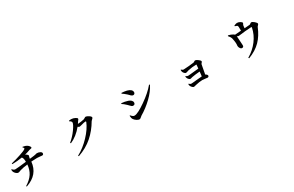

<svg xmlns="http://www.w3.org/2000/svg" viewBox="257 -2649 6986 4561"><g transform="rotate(-30 3750.0 -368.5)"><path d="M576.2 -791 585.9 -802.7Q655.3 -793 703.1 -761.7Q725.6 -746.1 742.7 -724.1Q759.8 -702.1 759.8 -685.5Q759.8 -673.8 749.5 -668.9Q739.3 -664.1 719.7 -661.6Q700.2 -659.2 692.4 -656.2Q609.4 -625 544.9 -610.4Q573.2 -596.7 592.8 -578.6Q612.3 -560.5 612.3 -549.8Q612.3 -539.1 604 -517.6Q595.7 -496.1 593.8 -467.8Q652.3 -473.6 708 -481.4Q735.4 -485.4 755.9 -490.2Q776.4 -495.1 786.1 -498Q795.9 -501 799.8 -501Q847.7 -501 886.7 -480.5Q925.8 -460 925.8 -430.7Q925.8 -388.7 884.8 -388.7Q877 -388.7 830.1 -394.5Q783.2 -400.4 751 -400.4Q684.6 -400.4 590.8 -393.6Q574.2 -224.6 479 -110.4Q383.8 3.9 202.1 66.4L192.4 48.8Q330.1 -36.1 397 -139.6Q463.9 -243.2 474.6 -381.8Q340.8 -365.2 267.6 -341.8Q260.7 -339.8 243.2 -332.5Q225.6 -325.2 214.4 -322.3Q203.1 -319.3 189.5 -319.3Q165 -319.3 134.3 -346.7Q103.5 -374 91.8 -400.4Q81.1 -425.8 80.1 -464.8L94.7 -470.7Q118.2 -444.3 135.3 -434.6Q152.3 -424.8 172.9 -424.8Q227.5 -424.8 476.6 -454.1Q476.6 -556.6 442.4 -589.8Q304.7 -568.4 170.9 -566.4L166 -587.9Q293 -617.2 425.8 -661.6Q558.6 -706.1 590.8 -731.4Q606.4 -741.2 604 -754.4Q601.6 -767.6 576.2 -791Z M1996.1 -615.2Q2023.4 -615.2 2088.4 -624.5Q2153.3 -633.8 2173.8 -640.6Q2184.6 -643.6 2205.1 -658.2Q2225.6 -672.9 2238.3 -672.9Q2265.6 -672.9 2317.9 -640.1Q2370.1 -607.4 2370.1 -579.1Q2370.1 -563.5 2345.2 -543Q2320.3 -522.5 2313.5 -510.7Q2196.3 -308.6 2031.7 -165Q1867.2 -21.5 1632.8 60.5L1621.1 42Q1808.6 -58.6 1967.8 -227.5Q2127 -396.5 2191.4 -555.7Q2198.2 -575.2 2178.7 -575.2Q2141.6 -575.2 2056.6 -549.8Q2016.6 -537.1 2001 -537.1Q1985.4 -537.1 1955.1 -560.5Q1806.6 -378.9 1623 -299.8L1610.4 -318.4Q1725.6 -413.1 1814.5 -537.1Q1903.3 -661.1 1903.3 -712.9Q1903.3 -726.6 1887.2 -743.7Q1871.1 -760.7 1846.7 -773.4L1849.6 -787.1Q1886.7 -794.9 1919.9 -793Q1967.8 -791 2015.6 -766.6Q2063.5 -742.2 2063.5 -722.7Q2063.5 -712.9 2060.1 -706.1Q2056.6 -699.2 2047.9 -689.9Q2039.1 -680.7 2033.2 -670.9Q2027.3 -662.1 1996.1 -615.2Z M3361.3 -635.7Q3298.8 -691.4 3253.9 -717.8L3259.8 -736.3Q3328.1 -734.4 3401.4 -717.8Q3529.3 -683.6 3529.3 -601.6Q3529.3 -580.1 3515.1 -564.5Q3501 -548.8 3480.5 -548.8Q3463.9 -548.8 3448.7 -556.6Q3433.6 -564.5 3423.8 -573.7Q3414.1 -583 3395 -603Q3376 -623 3361.3 -635.7ZM3262.7 -112.3Q3350.6 -112.3 3575.7 -269Q3800.8 -425.8 3925.8 -578.1L3944.3 -566.4Q3873 -419.9 3722.7 -275.4Q3572.3 -130.9 3400.4 -29.3Q3390.6 -23.4 3365.2 0Q3339.8 23.4 3320.3 23.4Q3289.1 23.4 3246.1 -4.9Q3203.1 -33.2 3180.7 -67.4Q3158.2 -102.5 3156.2 -167L3168.9 -173.8Q3169.9 -172.9 3177.7 -164.6Q3185.5 -156.2 3188 -153.8Q3190.4 -151.4 3198.2 -144Q3206.1 -136.7 3210 -133.8Q3213.9 -130.9 3221.7 -125.5Q3229.5 -120.1 3234.9 -118.2Q3240.2 -116.2 3248 -114.3Q3255.9 -112.3 3262.7 -112.3ZM3132.8 -526.4Q3177.7 -523.4 3220.2 -515.6Q3262.7 -507.8 3307.6 -492.7Q3352.5 -477.5 3379.9 -450.7Q3407.2 -423.8 3407.2 -387.7Q3407.2 -366.2 3394.5 -349.6Q3381.8 -333 3353.5 -333Q3332 -333 3315.9 -343.8Q3299.8 -354.5 3277.3 -379.9Q3254.9 -405.3 3240.2 -418Q3171.9 -483.4 3127 -508.8Z M4751 -505.9 4761.7 -508.8Q4792 -478.5 4821.3 -478.5Q4860.4 -478.5 4958.5 -487.8Q5056.6 -497.1 5098.6 -502.9Q5112.3 -504.9 5130.9 -518.1Q5149.4 -531.2 5162.1 -531.2Q5186.5 -531.2 5236.3 -494.6Q5286.1 -458 5286.1 -432.6Q5286.1 -420.9 5268.6 -403.3Q5251 -385.7 5248 -371.1Q5244.1 -346.7 5201.2 -119.1Q5221.7 -109.4 5237.3 -93.3Q5252.9 -77.1 5252.9 -64.5Q5252.9 -46.9 5241.7 -36.1Q5230.5 -25.4 5213.9 -25.4Q5205.1 -25.4 5154.3 -32.7Q5103.5 -40 5075.2 -40Q5001 -40 4898.4 -15.6Q4834 1 4827.1 1Q4805.7 1 4780.3 -25.4Q4754.9 -51.8 4747.1 -74.2Q4739.3 -93.8 4740.2 -125L4748 -128.9Q4781.2 -95.7 4813.5 -95.7Q4836.9 -95.7 5109.4 -122.1Q5117.2 -180.7 5123 -247.1Q5004.9 -238.3 4908.2 -220.7Q4895.5 -218.8 4876.5 -211.9Q4857.4 -205.1 4847.7 -205.1Q4831.1 -205.1 4810.1 -224.6Q4789.1 -244.1 4780.3 -264.6Q4767.6 -291 4769.5 -316.4L4778.3 -321.3Q4808.6 -295.9 4837.9 -295.9Q4853.5 -295.9 4905.8 -301.3Q4958 -306.6 5025.9 -313.5Q5093.8 -320.3 5130.9 -323.2Q5137.7 -381.8 5139.6 -420.9Q5140.6 -430.7 5131.8 -430.7Q5025.4 -430.7 4905.3 -403.3Q4889.6 -399.4 4865.2 -390.1Q4840.8 -380.9 4829.1 -380.9Q4807.6 -380.9 4783.7 -408.2Q4759.8 -435.5 4754.9 -458Q4749 -481.4 4751 -505.9Z M6383.8 -761.7 6382.8 -779.3Q6440.4 -804.7 6465.8 -804.7Q6507.8 -804.7 6549.8 -779.8Q6591.8 -754.9 6591.8 -735.4Q6591.8 -721.7 6581.1 -705.6Q6570.3 -689.5 6568.4 -674.8Q6561.5 -634.8 6560.5 -603.5Q6662.1 -609.4 6706.1 -615.2Q6716.8 -616.2 6735.4 -631.8Q6753.9 -647.5 6765.6 -647.5Q6796.9 -647.5 6844.7 -606Q6892.6 -564.5 6892.6 -540Q6892.6 -525.4 6871.1 -504.4Q6849.6 -483.4 6845.7 -471.7Q6765.6 -273.4 6637.7 -142.6Q6509.8 -11.7 6299.8 68.4L6286.1 48.8Q6458 -51.8 6571.3 -201.7Q6684.6 -351.6 6720.7 -528.3Q6723.6 -541 6720.7 -544.9Q6717.8 -548.8 6707 -547.9Q6622.1 -544.9 6539.6 -536.1Q6457 -527.3 6408.7 -521Q6360.4 -514.6 6350.6 -514.6Q6331.1 -514.6 6306.6 -533.2Q6307.6 -512.7 6311.5 -453.1Q6315.4 -393.6 6318.8 -342.8Q6322.3 -292 6322.3 -275.4Q6322.3 -225.6 6277.3 -225.6Q6248 -224.6 6226.1 -257.8Q6204.1 -291 6204.1 -324.2Q6204.1 -329.1 6206.1 -345.2Q6208 -361.3 6208 -371.1Q6210 -398.4 6201.7 -460Q6193.4 -521.5 6184.6 -547.9Q6172.9 -584 6125 -638.7L6133.8 -654.3Q6208 -639.6 6255.9 -609.4Q6282.2 -593.8 6291 -584Q6300.8 -585 6459 -596.7Q6459 -644.5 6457 -699.2Q6456.1 -731.4 6438.5 -742.2Q6427.7 -748 6383.8 -761.7Z"/></g></svg>

Font: Bpmf Zihi Serif Bold
Style: Bold
Weight: 700
Foundry: But Ko
Version: Version 1.320